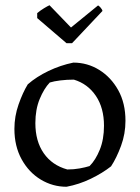

<svg xmlns="http://www.w3.org/2000/svg" viewBox="-20 -701 534 733"><path d="M234 12Q181 12 135.5 -15.5Q90 -43 62.5 -93Q35 -143 35 -209Q35 -257 51 -302.5Q67 -348 86 -379Q119 -408 165 -430Q211 -452 260 -462Q314 -462 359 -434Q404 -406 431.5 -356.5Q459 -307 459 -240Q459 -190 442 -144Q425 -98 404 -66Q371 -40 326.5 -18.5Q282 3 234 12ZM237 -54Q262 -54 284 -58Q306 -62 322 -67Q345 -90 361 -129.5Q377 -169 377 -221Q377 -289 346 -335Q315 -381 262 -397Q235 -397 210.5 -394Q186 -391 170 -386Q148 -363 131.5 -323Q115 -283 115 -231Q115 -162 147 -116Q179 -70 237 -54ZM234 -536 122 -632V-651Q134 -661 148 -669.5Q162 -678 169 -681L251 -596L354 -680Q357 -680 364 -672Q371 -664 371 -659L255 -536Z"/></svg>

Font: Labrada
Style: Regular
Weight: 400
Designer: Mercedes Jáuregui
Foundry: Omnibus-Type Team
Version: Version 1.000; ttfautohint (v1.8.4.7-5d5b)